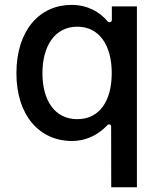

<svg xmlns="http://www.w3.org/2000/svg" viewBox="-20 -572 657 794"><path d="M440 202.4H546.2V-545.5H442.5V-489C442.5 -480.1 431.1 -476.6 425.1 -483.7C392.8 -522 342.7 -551.8 275.9 -551.8C144.9 -551.8 48.3 -448.2 47.9 -269.9C47.6 -94.5 143.5 11 277.3 11C344.8 11 393.1 -21.7 424 -54.3C429.7 -60.7 439.6 -57.5 439.6 -48.7ZM299.7 -79.2C203.5 -79.2 155.5 -160.5 155.5 -268.8C155.2 -378.2 204.5 -461.6 299.7 -461.6C391 -461.6 442.5 -383.9 442.1 -268.8C441.8 -155.2 392 -79.2 299.7 -79.2Z"/></svg>

Font: RA Harald Medium
Style: Regular
Weight: 500
Designer: Rasmus Andersson
Foundry: rsms
Version: Version 3.000;hotconv 1.0.109;makeotfexe 2.5.65596